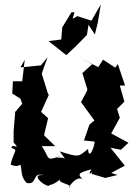

<svg xmlns="http://www.w3.org/2000/svg" viewBox="-20 -804 599 846"><path d="M267 -104C250 -118 209 -98 246 -116C178 -93 202 -105 164 -160H223L174 -208L192 -283L161 -311L198 -392L193 -386L164 -479C172 -504 181 -528 190 -552L160 -516L70 -507L89 -541L78 -446H37L34 -392L70 -369L78 -347L47 -311L40 -225V-176C76 -138 29 -176 31 -152C63 -141 41 -143 27 -79C71 -57 86 -100 67 -86C81 -55 66 -32 97 2C147 13 119 -48 172 -32C114 -39 167 12 194 15C202 7 215 14 251 -19C222 -1 282 5 290 17C269 42 310 -33 343 -15C329 -32 312 -41 384 -58C358 -24 394 -40 403 -78L383 -38L444 -20L498 -33L470 -42L530 -74L467 -153L513 -144L546 -175L470 -216L508 -285L496 -324L528 -356L508 -427H531L499 -522L488 -506L434 -541L413 -508L329 -551L386 -521L343 -482L365 -410L362 -401L337 -354L396 -273L374 -255L350 -185L397 -180C396 -155 371 -95 368 -148C324 -112 330 -110 243 -137ZM308 -750H295L254 -683L250 -630L194 -623L272 -561L315 -601L363 -650L370 -695L398 -652L411 -705L424 -784L383 -713L321 -733L300 -721Z"/></svg>

Font: Asimov Aggro
Style: Medium
Weight: 500
Designer: Google
Version: Version 2.000980; 2014